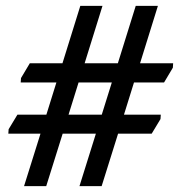

<svg xmlns="http://www.w3.org/2000/svg" viewBox="-20 -632 618 652"><path d="M61.7 0 117.5 -178.1H8.3L9.3 -193.1L39.2 -242.7H137.5L171.5 -351.9H50.3L51.3 -366.9L81.2 -417.1H192.1L252.7 -612H328L267.4 -417.1H380.2L440.9 -612H516.2L455.6 -417.1H568L567 -402.1L537.1 -351.9H435L401 -242.7H526L525 -227.7L495.1 -178.1H381L325.2 0H249.9L305.6 -178.1H192.8L137 0ZM212.8 -242.7H325.6L359.7 -351.9H246.8Z"/></svg>

Font: Ancizar Sans Thin
Style: Italic
Weight: 100
Italic angle: -4°
Designer: Cesar Puertas, Viviana Monsalve, Julian Moncada, Julian Prieto, Jose Castro, Mariel Hernandez, Felipe Aragon, Sara Alarc
Version: Version 8.100